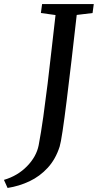

<svg xmlns="http://www.w3.org/2000/svg" viewBox="-110 -763 485 951"><path d="M-72.5 168 -90.5 128Q-22.5 108 24 60.2Q70.5 12.5 81.5 -43.5Q93.5 -106.5 104.5 -185Q115.5 -263.5 126 -349.5Q136.5 -435.5 146 -522Q155.5 -608.5 165 -688.5L92.5 -698.5L98.5 -743H354.5L348.5 -698.5L270 -689Q257 -573 244.2 -463.8Q231.5 -354.5 220.2 -264.2Q209 -174 200 -114.2Q191 -54.5 185.5 -37Q165.5 25.5 126.5 68Q87.5 110.5 36.2 134.8Q-15 159 -72.5 168Z"/></svg>

Font: Merriweather
Style: Italic
Weight: 400
Italic angle: -7.8°
Designer: Eben Sorkin
Foundry: Eben Sorkin
Version: Version 2.100